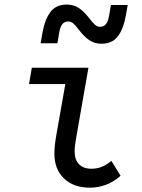

<svg xmlns="http://www.w3.org/2000/svg" viewBox="-20 -828 640 863"><path d="M383.5 15.5Q310.5 15.5 267.5 -26Q224.5 -67.5 224.5 -137.5Q224.5 -155 226.5 -174.5Q228.5 -194 233 -220L278 -475L295.5 -450H110.5L123 -523.5H377.5L323.5 -215Q319 -190 317.2 -175.2Q315.5 -160.5 315.5 -147.5Q315.5 -110 335.2 -89.8Q355 -69.5 391.5 -69.5Q439.5 -69.5 480.5 -105L522 -38Q462 15.5 383.5 15.5ZM436.5 -631.5Q405.5 -631.5 382.5 -646.8Q359.5 -662 336.5 -691.5Q319.5 -714 309.5 -722.8Q299.5 -731.5 286.5 -731.5Q270.5 -731.5 260.5 -719.8Q250.5 -708 246 -680.5L238 -633.5H162.5L171 -681.5Q181.5 -741 206.8 -774.2Q232 -807.5 280 -807.5Q311 -807.5 334 -792.2Q357 -777 380 -747.5Q397.5 -725 407.5 -716.2Q417.5 -707.5 430 -707.5Q446 -707.5 456 -719.2Q466 -731 470.5 -758.5L478.5 -805.5H554L545.5 -757.5Q535 -698 509.8 -664.8Q484.5 -631.5 436.5 -631.5Z"/></svg>

Font: Google Sans Code
Style: Italic
Weight: 400
Italic angle: -10°
Monospace: yes
Designer: Google Sans Code Authors
Foundry: Google LLC
Version: Version 6.000